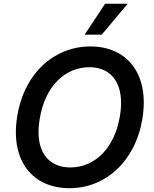

<svg xmlns="http://www.w3.org/2000/svg" viewBox="-20 -982 812 1012"><path d="M730.5 -355.8C769.5 -593.4 648.8 -737.2 456.7 -737.2C269.2 -737.2 109.4 -600.9 71 -370.7C32 -133.5 152.7 9.9 346.2 9.9C532 9.9 691.8 -125.7 730.5 -355.8ZM189.3 -355.8C217.7 -530.5 325.3 -627.8 451.3 -627.8C569.6 -627.8 639.9 -538.4 612.2 -370.7C583.5 -196 475.9 -99.4 350.5 -99.4C232.6 -99.4 160.5 -187.5 189.3 -355.8ZM426.1 -799.4H516.3L653.1 -962.4H534.1Z"/></svg>

Font: Magic Ui Pro Semi Bold
Style: Italic
Weight: 600
Italic angle: -9.39999°
Designer: Stefan Endress, Andreas Faust
Version: Version 1.000;FEAKit 1.0